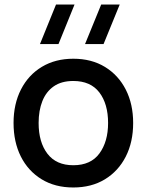

<svg xmlns="http://www.w3.org/2000/svg" viewBox="-20 -815 650 850"><path d="M438.5 -620H356.5L428 -795H510ZM239 -620H157L228 -795H310ZM304.5 15Q223.5 15 164 -21.5Q104.5 -58 72.2 -122.2Q40 -186.5 40 -270.5Q40 -355 73 -419.2Q106 -483.5 165.5 -519.2Q225 -555 304.5 -555Q385.5 -555 445 -518.5Q504.5 -482 537 -418Q569.5 -354 569.5 -270.5Q569.5 -186 536.8 -121.8Q504 -57.5 444.5 -21.2Q385 15 304.5 15ZM304.5 -83.5Q382 -83.5 420.2 -135.8Q458.5 -188 458.5 -270.5Q458.5 -355 419.8 -405.8Q381 -456.5 304.5 -456.5Q252 -456.5 218 -432.8Q184 -409 167.5 -367.2Q151 -325.5 151 -270.5Q151 -185.5 190 -134.5Q229 -83.5 304.5 -83.5Z"/></svg>

Font: Manrope ExtraLight SemiBold
Style: Regular
Weight: 600
Version: Version 4.504